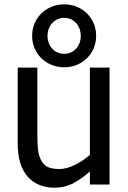

<svg xmlns="http://www.w3.org/2000/svg" viewBox="-20 -861 598 896"><path d="M279.3 -546.9Q238.3 -546.9 203.9 -566.2Q169.4 -585.4 149.7 -619.1Q129.9 -652.8 129.9 -693.8Q129.9 -734.9 149.7 -768.6Q169.4 -802.2 203.9 -821.5Q238.3 -840.8 279.3 -840.8Q320.8 -840.8 355 -821.5Q389.2 -802.2 408.9 -768.8Q428.7 -735.4 428.7 -693.8Q428.7 -652.3 408.9 -618.9Q389.2 -585.4 355 -566.2Q320.8 -546.9 279.3 -546.9ZM279.3 -777.8Q257.3 -777.8 239.5 -766.6Q221.7 -755.4 211.7 -736.1Q201.7 -716.8 201.7 -693.4Q201.7 -669.9 211.7 -650.9Q221.7 -631.8 239.3 -620.8Q256.8 -609.9 279.3 -609.9Q301.8 -609.9 319.3 -620.8Q336.9 -631.8 346.9 -650.9Q356.9 -669.9 356.9 -693.4Q356.9 -717.3 346.9 -736.6Q336.9 -755.9 319.3 -766.8Q301.8 -777.8 279.3 -777.8ZM491.2 0H399.4V-60.5Q354.5 -21.5 316.7 -3.2Q278.8 15.1 233.9 15.1Q197.3 15.1 166 2.9Q134.8 -9.3 111.8 -33.7Q62.5 -86.9 62.5 -191.4V-545.4H154.3V-234.9Q154.3 -187.5 157.7 -160.4Q161.1 -133.3 171.9 -112.8Q183.6 -91.3 202.9 -81.8Q222.2 -72.3 257.8 -72.3Q290 -72.3 327.9 -90.6Q365.7 -108.9 399.4 -138.2V-545.4H491.2Z"/></svg>

Font: SG Kara Bold
Style: Regular
Weight: 400
Designer: Damoon Khanjanzadeh
Version: Version 1.000